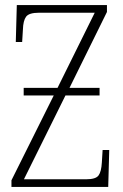

<svg xmlns="http://www.w3.org/2000/svg" viewBox="-20 -734 483 754"><path d="M25 0V-26L191 -359H73V-389H206L352 -684H133Q94 -684 82.5 -668.5Q71 -653 70 -618L67 -569H42L46 -714H400V-687L253 -389H371V-359H237L74 -30H319Q356 -30 367 -45Q378 -60 380 -96L383 -145H409L405 0Z"/></svg>

Font: Noto Serif Condensed ExtraLight
Style: Regular
Weight: 200
Width: 3
Designer: Monotype Design Team
Foundry: Monotype Imaging Inc.
Version: Version 2.013; ttfautohint (v1.8.4.7-5d5b)